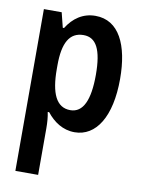

<svg xmlns="http://www.w3.org/2000/svg" viewBox="-88 -614 676 914"><g transform="rotate(10 250.0 -156.5)"><path d="M51 240H161V15C161 -14 159 -39 154 -63H161C194 -21 239 10 296 10C400 10 466 -95 466 -277C466 -441 413 -553 299 -553C238 -553 192 -520 161 -470H155L137 -542H51ZM258 -90C190 -90 161 -155 161 -272V-290C161 -398 191 -453 259 -453C320 -453 349 -399 349 -276C349 -155 320 -90 258 -90Z"/></g></svg>

Font: Noto Sans Mono ExtraCondensed SemiBold
Style: Regular
Weight: 600
Width: 2
Designer: Monotype Design Team
Foundry: Monotype Imaging Inc.
Version: Version 2.014